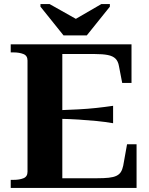

<svg xmlns="http://www.w3.org/2000/svg" viewBox="-20 -929 734 949"><path d="M294 -754H409L523 -896V-909H481L319 -815H392L225 -909H180V-896ZM655 -216V0H33V-40H47Q76 -40 96 -48Q116 -56 116 -80V-630Q116 -654 95.5 -662Q75 -670 47 -670H33V-710H630V-519H584L568 -602Q564 -626 551 -639Q538 -652 513 -657Q488 -662 448 -662H288V-48H460Q494 -48 517.5 -50.5Q541 -53 555.5 -60Q570 -67 577.5 -79Q585 -91 589 -110L608 -216ZM267 -384Q322 -386 368.5 -388.5Q415 -391 456.5 -395.5Q498 -400 539 -406V-320Q498 -327 456.5 -331Q415 -335 368.5 -338Q322 -341 267 -342Z"/></svg>

Font: Roboto Serif 120pt Expanded SemiBold
Style: Regular
Weight: 600
Width: 7
Designer: Greg Gazdowicz
Foundry: Commercial Type
Version: Version 1.008